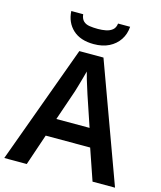

<svg xmlns="http://www.w3.org/2000/svg" viewBox="-134 -1026 938 1122"><g transform="rotate(15 335.5 -465.5)"><path d="M534 0 469 -189H200L136 0H0L262 -717H408L670 0ZM374 -483Q370 -497 362 -521Q354 -545 346.5 -570.5Q339 -596 335 -613Q330 -593 322.5 -567Q315 -541 308.5 -518Q302 -495 298 -483L235 -299H436ZM512 -931Q509 -886 486 -851.5Q463 -817 424 -797.5Q385 -778 332 -778Q251 -778 205.5 -820Q160 -862 156 -931H228Q231 -904 245 -890.5Q259 -877 282 -873.5Q305 -870 333 -870Q358 -870 381 -874.5Q404 -879 420 -892Q436 -905 439 -931Z"/></g></svg>

Font: Noto Sans Hebrew SemiBold
Style: Regular
Weight: 600
Designer: Monotype Design Team
Foundry: Monotype Imaging Inc.
Version: Version 2.003